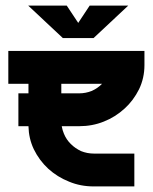

<svg xmlns="http://www.w3.org/2000/svg" viewBox="-20 -668 547 688"><path d="M315.4 -531.7H205.1L81.1 -647.9H219.2L260.3 -585.9L301.3 -647.9H439.5ZM497.6 -485.4V-434.6Q497.6 -388.7 478.5 -348.6Q458 -307.6 426.8 -279.3Q393.1 -248.5 352.1 -232.4Q311 -215.8 263.7 -215.8H201.2Q203.6 -201.7 209 -189Q217.8 -167.5 233.9 -151.9Q249 -136.7 270.5 -126.5Q292.5 -117.7 315.9 -117.7H461.4V0H315.9Q268.1 0 227.5 -17.1Q185.5 -33.7 152.8 -63.5Q120.6 -93.3 101.1 -133.3Q83 -171.4 82 -215.8H45.9V-333.5H82V-367.7H9.8V-485.4ZM309.1 -342.3Q330.6 -352.1 345.7 -367.7H199.7V-333.5H263.7Q287.1 -333.5 309.1 -342.3Z"/></svg>

Font: Sangha Kali
Style: Regular
Weight: 400
Designer: Seslavinskaya Anna
Foundry: Popkern
Version: Version 2.000;PS 002.000;hotconv 1.0.88;makeotf.lib2.5.64775